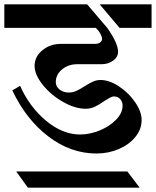

<svg xmlns="http://www.w3.org/2000/svg" viewBox="-34 -709 721 888"><path d="M-14 -689H369L462 -580Q512 -509 512 -470Q512 -445 489 -428.5Q466 -412 436 -412H323Q282 -412 253 -388Q224 -364 224 -329Q224 -309 241.5 -295Q259 -281 284 -281Q302 -281 319 -288.5Q336 -296 357 -310Q381 -325 397 -332Q413 -339 431 -339Q472 -339 517 -309Q562 -279 591.5 -235.5Q621 -192 621 -154Q621 -111 592 -75.5Q563 -40 515 -19.5Q467 1 412 1Q293 1 189.5 -78Q86 -157 23 -291L59 -312Q102 -215 178.5 -151Q255 -87 336 -87Q382 -87 428 -106Q474 -125 503.5 -156Q533 -187 533 -220Q533 -238 522 -250.5Q511 -263 493 -263Q485 -263 473 -256.5Q461 -250 449 -242Q425 -225 405 -215.5Q385 -206 362 -206Q313 -206 257 -238Q201 -270 163.5 -317Q126 -364 126 -404Q126 -447 162 -476.5Q198 -506 247 -506H406Q419 -506 428.5 -512.5Q438 -519 438 -529Q438 -539 430 -553.5Q422 -568 409 -580H-14ZM427 -689H667V-580H519ZM41 84H555L612 159H95Z"/></svg>

Font: Amita
Style: Bold
Weight: 700
Designer: Eduardo Rodriguez Tunni, Modular Infotech, Brian J. Bonislawsky
Foundry: Eduardo Rodriguez Tunni, Modular Infotech, Brian J. Bonislawsky
Version: Version 1.003